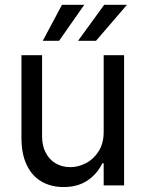

<svg xmlns="http://www.w3.org/2000/svg" viewBox="-20 -755 593 782"><path d="M402.3 -530.3H485.4V0H402.3V-89.8H396.5Q376 -46.4 336.2 -19.8Q296.4 6.8 239.3 6.8Q188 6.8 149.4 -15.4Q110.8 -37.6 89.1 -82.5Q67.4 -127.4 67.4 -193.4V-530.3H151.4V-199.2Q151.4 -161.6 166 -133.3Q180.7 -105 206.8 -89.6Q232.9 -74.2 266.6 -74.2Q298.3 -74.2 329.8 -90.3Q361.3 -106.4 381.8 -138.9Q402.3 -171.4 402.3 -217.8ZM404.3 -735.4H497.1L371.1 -588.9H297.9ZM232.4 -735.4H323.2L220.7 -588.9H154.3Z"/></svg>

Font: WEMIX Pretendard
Style: Regular
Weight: 400
Designer: Base glyphs from Inter by Rasmus Andersson; Hangeul glyphs from Noto Sans CJK(Source Han Sans) by Jang Soo-young and Kan
Foundry: Kil Hyung-jin
Version: Version 1.000